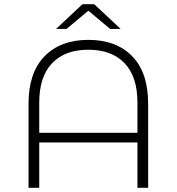

<svg xmlns="http://www.w3.org/2000/svg" viewBox="-20 -895 842 915"><path d="M401 -844 297 -757H247L373 -875H429L555 -757H505ZM401 -705Q534 -705 610 -627Q686 -549 686 -401V0H635V-216H167V0H116V-401Q116 -549 192.5 -627Q269 -705 401 -705ZM167 -262H635V-406Q635 -530 573.5 -594Q512 -658 401 -658Q290 -658 228.5 -594Q167 -530 167 -406Z"/></svg>

Font: mBank Light
Style: Regular
Weight: 300
Designer: Julieta Ulanovsky
Foundry: Julieta Ulanovsky
Version: Version 7.200;PS 007.200;hotconv 1.0.88;makeotf.lib2.5.64775